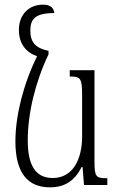

<svg xmlns="http://www.w3.org/2000/svg" viewBox="-20 -793 512 823"><path d="M194 10C259 10 300 -19 330 -77H334L340 0H440V-29C391 -29 385 -34 385 -103V-492H279V-465C324 -465 332 -460 332 -385V-208C332 -113 294 -30 206 -30C132 -30 99 -85 99 -191C99 -307 131 -441 188 -560V-575C135 -586 110 -610 110 -661C110 -711 130 -737 213 -737C210 -759 197 -773 164 -773C103 -773 61 -730 61 -665C61 -605 92 -568 139 -552C81 -435 46 -298 46 -187C46 -49 101 10 194 10Z"/></svg>

Font: Noto Serif Armenian Condensed Light
Style: Regular
Weight: 300
Width: 3
Designer: Monotype Design Team
Foundry: Monotype Imaging Inc.
Version: Version 2.008